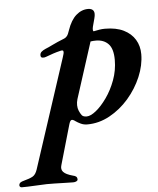

<svg xmlns="http://www.w3.org/2000/svg" viewBox="-167 -582 751 915"><g transform="rotate(-5 208.5 -124.5)"><path d="M-100.4 285.2Q-104.6 285.2 -108.1 281.9Q-111.5 278.7 -110.7 273.7Q-109.9 265.7 -103.5 261.4Q-97.1 257.2 -88.9 255.4Q-58.1 247.3 -44 239Q-30 230.8 -22.1 206.9L147.9 -312.4Q151.3 -322.3 153.5 -331Q155.7 -339.6 153.8 -344.6Q151.8 -349.5 140.2 -346.7Q120.3 -341.9 105.7 -337Q91 -332.1 68.4 -323.7Q60.4 -320.5 51.8 -321.8Q43.3 -323.1 43.3 -334Q43.3 -344.5 51.5 -351.1Q59.7 -357.7 68.9 -361.6Q84.9 -367.9 105.5 -378.2Q126.1 -388.5 163.6 -403.5Q170.6 -406.3 176.8 -413.9Q182.9 -421.5 189 -440.8Q205.5 -488.6 231.4 -511.2Q257.3 -533.9 288.4 -533.9Q307 -533.9 314.3 -522.7Q321.5 -511.6 314.6 -486.2L304.1 -447Q301.9 -437 302.7 -430.9Q303.5 -424.8 307.5 -425.8Q320.5 -428.6 333.4 -430.8Q346.4 -433 360.5 -433Q413.8 -433 449.7 -415.3Q485.5 -397.6 504 -367Q522.5 -336.5 522.5 -297.4Q522.5 -244.5 499.3 -189.5Q476 -134.5 436.1 -88.4Q396.1 -42.4 344.7 -14.2Q293.3 14 237.5 14Q220.3 14 206 7.2Q191.8 0.4 183.4 -5.6Q170.3 -15.7 163.6 -13.7Q156.8 -11.6 151.5 7.4L97 196.7Q90.8 216.1 102.3 229Q113.8 242 148.6 251.4Q155.3 252.4 161.7 256.6Q168 260.8 168 271.3Q168 276.5 161.4 279.8Q154.9 283.1 146.3 283.1Q129.7 283.1 105.1 282.2Q80.5 281.3 57.6 280.9Q34.6 280.5 19.9 280.6Q-5.1 281.2 -38.9 283.2Q-72.6 285.2 -100.4 285.2ZM237.7 -24.1Q256.6 -24.1 282.7 -45.1Q308.8 -66.1 334.5 -102.4Q360.2 -138.7 377.3 -184.9Q394.4 -231.2 394.4 -281Q394.4 -334.5 372.3 -357.4Q350.3 -380.3 313.4 -380.5Q306.9 -380.5 300.4 -380.1Q293.8 -379.6 286.9 -378.5L200.7 -110.1Q196.3 -95.4 196.6 -81.1Q196.9 -66.8 201.8 -55Q207.6 -41.2 214.2 -32.7Q220.8 -24.1 237.7 -24.1Z"/></g></svg>

Font: EB Garamond
Style: Italic
Weight: 400
Italic angle: -17.2°
Designer: Georg Duffner and Octavio Pardo
Foundry: Georg Duffner
Version: Version 1.001